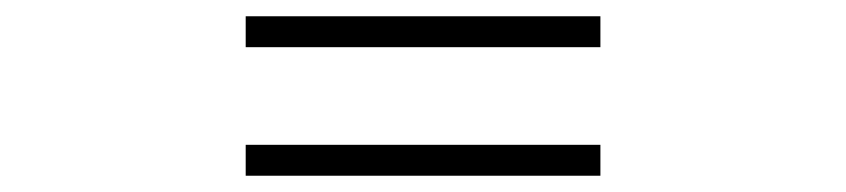

<svg xmlns="http://www.w3.org/2000/svg" viewBox="-20 -498 1040 236"><path d="M282 -478H718V-440H282ZM282 -320H718V-282H282Z"/></svg>

Font: Noto Sans JP Thin Medium
Style: Regular
Weight: 500
Version: Version 2.004-H2;hotconv 1.0.118;makeotfexe 2.5.65603